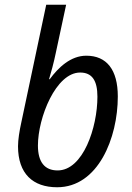

<svg xmlns="http://www.w3.org/2000/svg" viewBox="-20 -780 556 810"><path d="M221 10C394 10 477 -198 477 -373C477 -486 430 -545 344 -545C278 -545 226 -495 190 -446H187C194 -468 208 -520 215 -555L259 -760H175L70 -264C62 -228 56 -190 56 -163C56 -47 119 10 221 10ZM223 -61C168 -61 140 -97 140 -166C140 -284 216 -474 318 -474C368 -474 391 -441 391 -372C391 -243 331 -61 223 -61Z"/></svg>

Font: Noto Sans SemiCondensed
Style: Italic
Weight: 400
Width: 4
Italic angle: -12°
Designer: Monotype Design Team
Foundry: Monotype Imaging Inc.
Version: Version 2.013